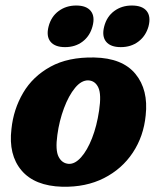

<svg xmlns="http://www.w3.org/2000/svg" viewBox="-20 -682 583 713"><path d="M330 -468.5Q434.5 -466.5 483 -407.5Q531.5 -348.5 521 -253.5Q513.5 -176 473.2 -115.2Q433 -54.5 366 -20.5Q299 13.5 211 11.5Q108.5 8.5 59.8 -49.2Q11 -107 22.5 -203Q30 -276 65.8 -337Q101.5 -398 167.2 -434.2Q233 -470.5 330 -468.5ZM235.5 -73.5Q258.5 -72.5 281.2 -98Q304 -123.5 321.8 -168.8Q339.5 -214 348 -271.5Q357 -331.5 345.2 -356.8Q333.5 -382 308.5 -383.5Q282.5 -384.5 258.8 -355.8Q235 -327 217.5 -280Q200 -233 193 -181Q185 -124 197.8 -99.5Q210.5 -75 235.5 -73.5ZM221.5 -507Q184 -507 167.5 -527.2Q151 -547.5 160.5 -584Q170 -620.5 197.8 -641Q225.5 -661.5 263 -661.5Q301 -661.5 317.2 -641Q333.5 -620.5 323.5 -584Q314 -548.5 287 -527.8Q260 -507 221.5 -507ZM428.5 -507Q390.5 -507 374 -527.2Q357.5 -547.5 367 -584Q376.5 -620.5 404.2 -641Q432 -661.5 469.5 -661.5Q508.5 -661.5 524.8 -641Q541 -620.5 531.5 -584Q521.5 -548.5 494.2 -527.8Q467 -507 428.5 -507Z"/></svg>

Font: Fraunces 72pt SuperSoft
Style: Bold Italic
Weight: 700
Italic angle: -16°
Version: Version 1.000;[0bf87f6ff]